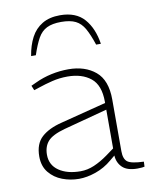

<svg xmlns="http://www.w3.org/2000/svg" viewBox="-84 -809 691 878"><g transform="rotate(-10 261.0 -370.0)"><path d="M212 6Q172 6 135 -8Q98 -22 74 -51.5Q50 -81 50 -126Q50 -185 83.5 -215.5Q117 -246 178 -261L389 -315V-321Q389 -398 348 -431Q307 -464 240 -464Q203 -464 168.5 -455.5Q134 -447 108 -438L80 -429L71 -451L95 -462Q131 -479 170.5 -487.5Q210 -496 250 -496Q327 -496 375.5 -455.5Q424 -415 424 -325V-85Q424 -49 441.5 -35.5Q459 -22 517 -20L516 3Q514 4 504.5 5Q495 6 483 6Q436 6 413.5 -15.5Q391 -37 389 -71L366 -52Q332 -23 290.5 -8.5Q249 6 212 6ZM225 -27Q257 -27 288.5 -40.5Q320 -54 352 -77L389 -104V-284L186 -230Q128 -214 107 -190Q86 -166 86 -128Q86 -80 124.5 -53.5Q163 -27 225 -27ZM255 -746Q329 -746 367.5 -702Q406 -658 417 -585H395Q379 -633 363 -661.5Q347 -690 322 -702.5Q297 -715 255 -715Q214 -715 188.5 -702.5Q163 -690 147 -661.5Q131 -633 115 -585H93Q101 -634 120 -670Q139 -706 172.5 -726Q206 -746 255 -746Z"/></g></svg>

Font: REM Thin
Style: Regular
Weight: 250
Designer: Octavio Pardo
Foundry: Ashler Design
Version: Version 1.005;gftools[0.9.28]